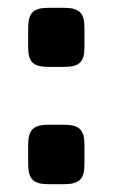

<svg xmlns="http://www.w3.org/2000/svg" viewBox="-20 -471 299 491"><path d="M104 -451C65 -451 52 -438 52 -399V-351C52 -312 65 -300 104 -300H144C183 -300 196 -312 196 -351V-399C196 -438 183 -451 144 -451ZM104 -152C65 -152 52 -139 52 -100V-52C52 -13 65 0 104 0H144C183 0 196 -13 196 -52V-100C196 -139 183 -152 144 -152Z"/></svg>

Font: SnT
Style: Bold
Weight: 700
Designer: Natanael Gama
Version: Version 1.001;PS 001.001;hotconv 1.0.70;makeotf.lib2.5.58329